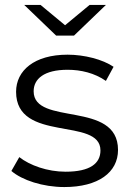

<svg xmlns="http://www.w3.org/2000/svg" viewBox="-20 -751 529 776"><path d="M279 -607 408 -731H342L243 -649L144 -731H78L207 -607ZM116 -382C116 -432 158 -469 253 -469C307 -469 362 -456 408 -424L439 -481C395 -511 321 -530 253 -530C119 -530 45 -466 45 -380C45 -172 386 -280 386 -143C386 -91 345 -57 245 -57C171 -57 100 -83 58 -116L26 -60C69 -23 153 5 240 5C377 5 457 -54 457 -145C457 -347 116 -240 116 -382Z"/></svg>

Font: Montserrat Lite
Style: Regular
Weight: 400
Designer: Julieta Ulanovsky
Foundry: Julieta Ulanovsky
Version: Version 7.200;PS 007.200;hotconv 1.0.88;makeotf.lib2.5.64775